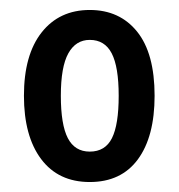

<svg xmlns="http://www.w3.org/2000/svg" viewBox="-20 -742 359 385"><path d="M290 -550Q290 -468 256.5 -422.5Q223 -377 160 -377Q97 -377 62.5 -423Q28 -469 28 -550Q28 -632 63.5 -677Q99 -722 160 -722Q220 -722 255 -678.5Q290 -635 290 -550ZM102 -550Q102 -492 116 -465Q130 -438 160 -438Q191 -438 204.5 -465Q218 -492 218 -550Q218 -608 204 -635Q190 -662 160 -662Q132 -662 117 -635Q102 -608 102 -550Z"/></svg>

Font: Noto Sans Thai Looped ExtraCondensed Medium
Style: Regular
Weight: 500
Width: 2
Designer: Sasikarn Vongin, Ben Mitchell
Foundry: The Fontpad Ltd
Version: Version 1.001; ttfautohint (v1.8.4.7-5d5b)